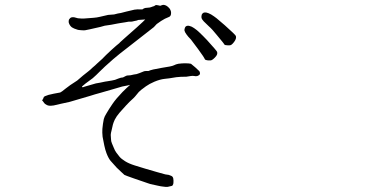

<svg xmlns="http://www.w3.org/2000/svg" viewBox="-20 -721 1540 783"><path d="M683.6 0Q687.5 4.9 687.5 15.6Q687.5 27.3 686.5 29.3Q684.6 36.1 680.7 37.1Q677.7 38.1 664.1 41Q658.2 42 645.5 40Q635.7 39.1 623 36.1Q593.8 30.3 591.8 29.3Q587.9 28.3 566.4 20.5Q556.6 17.6 526.4 6.8Q490.2 -5.9 487.3 -7.8Q485.4 -9.8 473.6 -20.5Q460 -33.2 456.1 -37.1Q434.6 -61.5 430.7 -65.4Q421.9 -76.2 414.1 -96.7Q409.2 -109.4 405.3 -127.9Q400.4 -150.4 398.4 -163.1Q396.5 -180.7 397.5 -195.3Q399.4 -216.8 403.3 -235.4Q406.2 -246.1 413.1 -256.8Q423.8 -275.4 438.5 -296.9Q453.1 -318.4 479.5 -345.7Q497.1 -363.3 510.7 -375L502.9 -373L478.5 -368.2Q469.7 -366.2 441.4 -357.4Q413.1 -348.6 389.2 -342.3Q365.2 -335.9 347.7 -330.1Q271.5 -307.6 264.6 -305.7Q231.4 -298.8 224.6 -296.9Q206.1 -292 199.2 -291Q186.5 -289.1 179.7 -290Q171.9 -291 164.1 -296.9Q162.1 -297.9 155.3 -307.6Q151.4 -312.5 151.4 -312.5Q155.3 -314.5 159.2 -326.2Q160.2 -328.1 177.7 -334Q181.6 -335 199.2 -338.9L225.6 -343.8Q230.5 -345.7 247.1 -359.4Q262.7 -371.1 266.6 -374L294.9 -392.6Q305.7 -402.3 318.8 -413.1Q332 -423.8 339.8 -429.7Q348.6 -436.5 357.4 -445.3Q368.2 -454.1 377 -462.9Q386.7 -471.7 396.5 -480.5Q410.2 -495.1 433.1 -516.1Q456.1 -537.1 468.8 -546.9Q460.9 -541 487.3 -564.5Q513.7 -587.9 538.1 -609.4Q571.3 -639.6 572.3 -641.6Q544.9 -639.6 543.9 -639.6Q538.1 -636.7 530.3 -635.7Q517.6 -632.8 517.6 -632.8H516.6Q505.9 -633.8 489.3 -629.9Q480.5 -627.9 470.7 -627Q464.8 -626 459 -625L433.6 -620.1Q408.2 -616.2 407.2 -616.2L389.6 -611.3Q361.3 -604.5 346.7 -601.6Q332 -598.6 327.6 -597.7Q323.2 -596.7 312.5 -597.7Q298.8 -598.6 296.9 -599.6Q280.3 -604.5 273.4 -609.4Q265.6 -615.2 261.7 -625Q258.8 -631.8 260.7 -639.6Q261.7 -642.6 266.6 -647.5Q269.5 -650.4 273.4 -650.4Q276.4 -651.4 283.2 -650.4Q292 -647.5 297.9 -646.5Q304.7 -645.5 311 -645.5Q317.4 -645.5 323.2 -645.5Q353.5 -647.5 361.3 -648.4Q375 -649.4 386.7 -652.3L420.9 -660.2Q444.3 -662.1 445.3 -662.1Q462.9 -667 472.7 -668Q472.7 -668 495.1 -673.8Q523.4 -680.7 528.3 -681.6Q541 -683.6 553.7 -682.6H554.7Q555.7 -682.6 559.6 -682.6Q561.5 -682.6 563.5 -684.6Q565.4 -686.5 572.3 -688.5Q577.1 -689.5 590.8 -690.4Q594.7 -691.4 597.7 -692.4Q600.6 -694.3 603.5 -694.3Q607.4 -696.3 608.4 -696.3H609.4Q613.3 -701.2 620.1 -700.2Q632.8 -698.2 632.8 -697.3Q633.8 -697.3 641.1 -700.2Q648.4 -703.1 659.2 -697.3Q665 -694.3 672.9 -684.6Q677.7 -676.8 677.7 -668Q677.7 -654.3 668 -651.4Q658.2 -647.5 652.3 -644.5Q646.5 -641.6 636.7 -635.3Q627 -628.9 619.1 -623L607.4 -610.4Q606.4 -610.4 504.9 -530.3Q463.9 -499 441.4 -479.5Q402.3 -445.3 387.7 -430.2Q373 -415 358.4 -402.3L328.1 -379.9Q317.4 -371.1 315.4 -369.1Q312.5 -365.2 318.4 -365.2Q319.3 -366.2 343.8 -373Q365.2 -378.9 371.1 -380.9L387.7 -383.8Q414.1 -389.6 418 -389.6Q438.5 -392.6 449.2 -395.5Q455.1 -397.5 461.9 -400.4Q471.7 -404.3 473.6 -404.3H474.6Q482.4 -404.3 487.3 -408.2Q496.1 -413.1 499 -413.1Q512.7 -413.1 525.4 -417Q534.2 -418.9 537.1 -418.9Q543 -420.9 548.8 -422.9Q554.7 -424.8 568.4 -430.7H569.3Q571.3 -431.6 585.9 -431.6Q597.7 -437.5 639.6 -444.3Q680.7 -450.2 689 -454.6Q697.3 -459 707 -460.9Q722.7 -462.9 734.4 -462.9Q751 -462.9 758.8 -460.9Q760.7 -460 776.4 -446.3Q788.1 -435.5 793 -430.7Q796.9 -423.8 794.9 -418Q793 -414.1 785.2 -411.1Q779.3 -409.2 771.5 -411.1Q766.6 -412.1 758.8 -411.1Q751 -410.2 740.2 -408.2Q714.8 -408.2 699.2 -406.2Q666 -400.4 651.4 -399.4Q632.8 -397.5 609.4 -387.7Q588.9 -378.9 575.2 -369.1Q550.8 -351.6 545.9 -345.7Q530.3 -325.2 516.6 -313.5Q510.7 -308.6 494.1 -291Q481.4 -276.4 467.8 -261.7Q455.1 -247.1 448.2 -233.4Q442.4 -220.7 440.4 -212.9Q438.5 -205.1 435.5 -191.4Q431.6 -176.8 431.6 -170.9Q431.6 -166 432.6 -155.3Q432.6 -144.5 436.5 -136.2Q440.4 -127.9 444.3 -117.7Q448.2 -107.4 454.1 -99.1Q460 -90.8 467.3 -82Q474.6 -73.2 490.2 -63.5Q505.9 -53.7 529.3 -46.4Q552.7 -39.1 572.3 -33.2Q591.8 -27.3 621.1 -19Q650.4 -10.7 654.3 -9.8Q658.2 -8.8 668 -7.8Q680.7 -3.9 683.6 0ZM864.3 -578.1Q845.7 -601.6 831.1 -614.3Q818.4 -626 811 -633.8Q803.7 -641.6 801.8 -647.5Q800.8 -654.3 802.7 -661.1Q804.7 -666 809.6 -668.9Q814.5 -670.9 821.3 -669.9Q830.1 -668 840.8 -662.1Q853.5 -654.3 863.3 -646.5Q877.9 -634.8 896.5 -618.2Q940.4 -579.1 941.9 -574.2Q943.4 -569.3 941.9 -563.5Q940.4 -557.6 934.6 -549.8Q928.7 -542 923.8 -538.6Q918.9 -535.2 909.2 -536.1Q897.5 -536.1 894.5 -540Q895.5 -541 864.3 -578.1ZM788.1 -520.5Q762.7 -554.7 758.8 -559.6Q746.1 -572.3 740.2 -581.1Q734.4 -588.9 732.4 -595.7Q731.4 -601.6 734.4 -608.4Q736.3 -613.3 741.2 -615.2Q747.1 -617.2 752.9 -615.2Q761.7 -613.3 771.5 -606.4Q784.2 -597.7 793 -588.9Q806.6 -576.2 824.2 -557.6Q863.3 -514.6 865.2 -509.8Q867.2 -504.9 865.2 -499Q863.3 -493.2 856.4 -486.3Q849.6 -479.5 844.7 -476.6Q839.8 -473.6 828.6 -474.6Q817.4 -475.6 815.4 -479.5Q812.5 -487.3 788.1 -520.5Z"/></svg>

Font: ToneOZ-YinPZ-Tsuipita-TC
Style: Regular
Weight: 400
Designer: ÂÆ£ÂøóÂáåJeffrey Xuan(jeffreyx@gmail.com, ToneOZ.com) ÈòøÂù§(cjkFonts)
Foundry: ToneOZ
Version: Version 0.24071